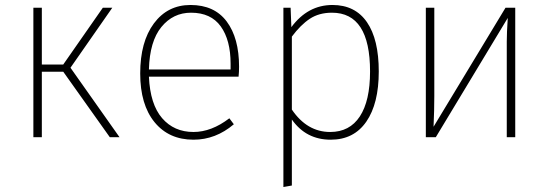

<svg xmlns="http://www.w3.org/2000/svg" viewBox="-20 -551 2203 771"><path d="M263 -279 460 0H421L234 -263H148V0H114V-520H148V-292H234L393 -520H431Z M906 -272V-295Q906 -390 866.5 -445Q827 -500 747 -500Q675 -500 628 -442.5Q581 -385 578 -272ZM940 -283Q940 -261 938 -243H578Q583 -132 631 -76.5Q679 -21 757 -21Q829 -21 901 -76L919 -52Q846 10 757 10Q658 10 600.5 -60.5Q543 -131 543 -256Q543 -383 598 -457Q653 -531 745 -531Q841 -531 890.5 -464.5Q940 -398 940 -283Z M1306 -21Q1384 -21 1425 -83.5Q1466 -146 1466 -264Q1466 -500 1313 -500Q1261 -500 1224 -475.5Q1187 -451 1152 -404V-111Q1213 -21 1306 -21ZM1315 -531Q1406 -531 1453.5 -462Q1501 -393 1501 -264Q1501 -135 1451 -62.5Q1401 10 1308 10Q1209 10 1152 -71V194L1118 200V-520H1147L1150 -442Q1216 -531 1315 -531Z M2049 0H2015V-384Q2015 -419 2019 -479L1730 0H1690V-520H1724V-165Q1724 -111 1721 -42L2010 -520H2049Z"/></svg>

Font: FiraSans
Style: Regular
Weight: 200
Designer: Carrois Corporate & Edenspiekermann AG
Foundry: Carrois Corporate GbR & Edenspiekermann AG
Version: Version 3.106;PS 003.106;hotconv 1.0.70;makeotf.lib2.5.58329